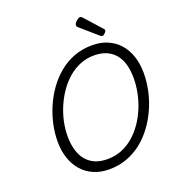

<svg xmlns="http://www.w3.org/2000/svg" viewBox="-213 -1416 1444 1596"><g transform="rotate(-20 509.5 -617.5)"><path d="M478 19Q404 19 343.5 -6.5Q283 -32 240 -80Q197 -128 174 -195Q151 -262 151 -346Q151 -418 167 -493Q183 -568 214.5 -641.5Q246 -715 292 -779.5Q338 -844 398 -894Q458 -944 532.5 -972Q607 -1000 694 -1000Q768 -1000 828 -974.5Q888 -949 930.5 -901.5Q973 -854 996 -787Q1019 -720 1019 -637Q1019 -560 1002.5 -482.5Q986 -405 953.5 -331.5Q921 -258 874.5 -194.5Q828 -131 768 -83Q708 -35 635.5 -8Q563 19 478 19ZM493 -66Q561 -66 619 -89.5Q677 -113 725.5 -155Q774 -197 811.5 -252Q849 -307 874.5 -369.5Q900 -432 913 -497Q926 -562 926 -624Q926 -694 910.5 -748.5Q895 -803 863 -840Q831 -877 785.5 -896Q740 -915 679 -915Q613 -915 554.5 -891Q496 -867 448 -825Q400 -783 362 -728Q324 -673 297.5 -610.5Q271 -548 257.5 -484Q244 -420 244 -360Q244 -289 260 -234.5Q276 -180 307.5 -142.5Q339 -105 385 -85.5Q431 -66 493 -66ZM801 -1043Q797 -1043 792 -1046Q787 -1049 782 -1053L640 -1177Q630 -1185 627.5 -1190Q625 -1195 625 -1202Q625 -1212 634.5 -1224Q644 -1236 657 -1245Q670 -1254 679 -1254Q686 -1254 690 -1251Q694 -1248 699 -1243L830 -1097Q837 -1090 838 -1086.5Q839 -1083 839 -1079Q839 -1069 825.5 -1056Q812 -1043 801 -1043Z"/></g></svg>

Font: Playwrite CZ
Style: Regular
Weight: 400
Designer: Veronika Burian, José Scaglione
Foundry: TypeTogether
Version: Version 1.002